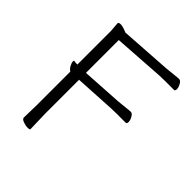

<svg xmlns="http://www.w3.org/2000/svg" viewBox="-196 -834 964 964"><g transform="rotate(45 286.5 -351.5)"><path d="M171 -1Q171 4 155.5 4Q140 4 123 -2.5Q106 -9 106 -19L108 -108V-347Q96 -354 88.5 -368.5Q81 -383 81 -391Q81 -399 84 -399H85Q94 -397 103 -397H108V-634L104 -685Q104 -694 119 -694Q134 -694 163 -682L164 -681L437 -699Q461 -701 486 -704Q511 -707 521 -707Q531 -707 540 -691.5Q549 -676 549 -663Q549 -650 541 -650H479Q452 -650 438 -649L168 -631V-398L382 -411Q406 -413 431 -416Q456 -419 466 -419Q476 -419 485 -403.5Q494 -388 494 -375Q494 -362 486 -362H423Q397 -362 383 -361L168 -349V-107ZM104 -685Z"/></g></svg>

Font: LXGW WenKai TC Light
Style: Regular
Weight: 300
Designer: LXGW / Fontworks Inc.
Foundry: LXGW / Fontworks Inc.
Version: Version 1.330